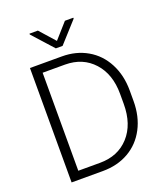

<svg xmlns="http://www.w3.org/2000/svg" viewBox="-160 -1011 975 1121"><g transform="rotate(-20 327.5 -450.0)"><path d="M89.8 0ZM89.8 0V-710.9H288.6Q376 -710.9 445.3 -671.1Q514.6 -631.3 553.5 -557.1Q592.3 -482.9 592.3 -388.2V-322.8Q592.3 -227.5 553.7 -153.8Q515.1 -80.1 445.1 -40Q375 0 284.2 0ZM149.9 -659.7V-50.8H284.7Q397 -50.8 464.8 -125.2Q532.7 -199.7 532.7 -326.7V-389.2Q532.7 -511.7 465.8 -585.4Q398.9 -659.2 289.6 -659.7ZM292 -805.7 376 -900.4H428.2V-894.5L313 -767.1H271L155.8 -895V-900.4H208Z"/></g></svg>

Font: Roboto Light
Style: Regular
Weight: 300
Designer: Google
Version: Version 2.134; 2016; ttfautohint (v1.6)